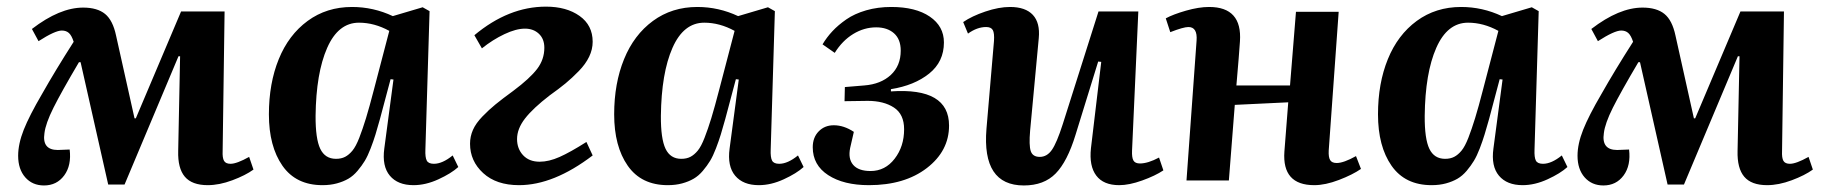

<svg xmlns="http://www.w3.org/2000/svg" viewBox="-20 -549 5539 584"><path d="M522.9 -377.9 358.9 12.2H309.1L225.1 -359.9H220.2Q166.5 -269 142.6 -221.2Q118.7 -173.3 115.2 -144Q107.4 -92.8 155.8 -92.8L191.9 -94.2Q197.8 -45.9 175.3 -15.4Q152.8 15.1 113.8 15.1Q78.6 15.1 56.9 -9.5Q35.2 -34.2 35.2 -75.2Q35.2 -111.3 52.2 -154.3Q69.3 -197.3 107.9 -263.2Q147.9 -334 204.1 -421.9Q197.8 -441.4 189.5 -448.7Q181.2 -456.1 168 -456.1Q147.5 -456.1 97.2 -423.8L77.1 -460.9Q161.6 -525.9 232.9 -525.9Q275.9 -525.9 299.6 -506.6Q323.2 -487.3 333 -440.9L389.2 -189H393.1L530.8 -514.2H663.1L657.2 -89.8Q656.2 -68.8 661.4 -59.8Q666.5 -50.8 681.2 -50.8Q700.2 -50.8 737.8 -71.8L751 -33.2Q726.6 -15.6 686.8 -0.7Q647 14.2 611.8 14.2Q564 14.2 542.2 -11.5Q520.5 -37.1 522 -89.8L527.8 -377.9Z M1286.6 -515.1 1273.9 -94.2Q1272.9 -70.3 1278.1 -60.5Q1283.2 -50.8 1299.8 -50.8Q1325.7 -50.8 1356.9 -76.2L1374 -41Q1352.5 -21.5 1313.7 -3.7Q1274.9 14.2 1237.8 14.2Q1189.9 14.2 1165.8 -14.6Q1141.6 -43.5 1148.9 -97.2L1176.8 -307.1L1168 -308.1L1135.7 -187Q1127.9 -159.2 1122.1 -139.9Q1116.2 -120.6 1107.4 -97.7Q1098.6 -74.7 1089.6 -59.8Q1080.6 -44.9 1067.6 -29.5Q1054.7 -14.2 1039.6 -5.4Q1024.4 3.4 1004.6 8.8Q984.9 14.2 960.9 14.2Q880.4 14.2 839.1 -44.9Q797.9 -104 797.9 -201.2Q797.9 -295.4 827.9 -369.1Q857.9 -442.9 915.8 -485.4Q973.6 -527.8 1050.8 -527.8Q1115.7 -527.8 1174.8 -500L1265.6 -526.9ZM1002 -65.9Q1018.1 -65.9 1029.8 -72Q1041.5 -78.1 1052 -90.8Q1062.5 -103.5 1072.8 -129.9Q1083 -156.2 1093.3 -189.7Q1103.5 -223.1 1117.7 -277.8L1164.1 -455.1Q1118.7 -480 1071.8 -480Q1008.8 -480 975.1 -403.3Q941.4 -326.7 939.9 -196.8Q939.5 -127 954.1 -96.4Q968.8 -65.9 1002 -65.9Z M1445.8 -401.9 1422.9 -441.9Q1526.9 -528.8 1640.6 -528.8Q1703.1 -528.8 1742.9 -500.5Q1782.7 -472.2 1782.7 -421.9Q1782.7 -398.9 1772 -376.5Q1761.2 -354 1740.5 -332.8Q1719.7 -311.5 1700.2 -295.4Q1680.7 -279.3 1651.9 -258.8Q1601.1 -219.7 1576.9 -188.5Q1552.7 -157.2 1552.7 -126Q1552.7 -96.7 1571 -76.9Q1589.4 -57.1 1621.6 -57.1Q1649.4 -57.1 1681.9 -71.5Q1714.4 -85.9 1763.7 -117.2L1782.7 -76.2Q1664.1 14.2 1558.6 14.2Q1489.7 14.2 1449.7 -22.5Q1409.7 -59.1 1409.7 -111.8Q1409.7 -133.8 1418.5 -153.8Q1427.2 -173.8 1447.3 -194.6Q1467.3 -215.3 1487.1 -231.4Q1506.8 -247.6 1541.5 -272.9Q1591.8 -310.5 1613.8 -339.4Q1635.7 -368.2 1635.7 -403.8Q1635.7 -430.7 1619.1 -446.3Q1602.5 -461.9 1576.7 -461.9Q1549.8 -461.9 1514.2 -445.1Q1478.5 -428.2 1445.8 -401.9Z M2336.9 -515.1 2324.2 -94.2Q2323.2 -70.3 2328.4 -60.5Q2333.5 -50.8 2350.1 -50.8Q2376 -50.8 2407.2 -76.2L2424.3 -41Q2402.8 -21.5 2364 -3.7Q2325.2 14.2 2288.1 14.2Q2240.2 14.2 2216.1 -14.6Q2191.9 -43.5 2199.2 -97.2L2227.1 -307.1L2218.3 -308.1L2186 -187Q2178.2 -159.2 2172.4 -139.9Q2166.5 -120.6 2157.7 -97.7Q2148.9 -74.7 2139.9 -59.8Q2130.9 -44.9 2117.9 -29.5Q2105 -14.2 2089.8 -5.4Q2074.7 3.4 2054.9 8.8Q2035.2 14.2 2011.2 14.2Q1930.7 14.2 1889.4 -44.9Q1848.1 -104 1848.1 -201.2Q1848.1 -295.4 1878.2 -369.1Q1908.2 -442.9 1966.1 -485.4Q2023.9 -527.8 2101.1 -527.8Q2166 -527.8 2225.1 -500L2315.9 -526.9ZM2052.2 -65.9Q2068.4 -65.9 2080.1 -72Q2091.8 -78.1 2102.3 -90.8Q2112.8 -103.5 2123 -129.9Q2133.3 -156.2 2143.6 -189.7Q2153.8 -223.1 2168 -277.8L2214.4 -455.1Q2168.9 -480 2122.1 -480Q2059.1 -480 2025.4 -403.3Q1991.7 -326.7 1990.2 -196.8Q1989.7 -127 2004.4 -96.4Q2019 -65.9 2052.2 -65.9Z M2623 14.2Q2545.9 14.2 2499 -16.4Q2452.1 -46.9 2452.1 -101.1Q2452.1 -130.9 2470.2 -149.4Q2488.3 -168 2516.1 -168Q2546.9 -168 2577.1 -147.9L2565.9 -99.1Q2559.1 -65.9 2575.2 -47.4Q2591.3 -28.8 2627.9 -28.8Q2672.4 -28.8 2701.2 -66.2Q2730 -103.5 2730 -155.8Q2730 -201.7 2699 -221.9Q2668 -242.2 2619.1 -242.2L2548.8 -241.2L2549.8 -284.2L2608.9 -289.1Q2659.2 -293 2689.5 -321Q2719.7 -349.1 2719.7 -395Q2719.7 -429.7 2699.2 -447.8Q2678.7 -465.8 2645 -465.8Q2608.4 -465.8 2575.2 -445.6Q2542 -425.3 2519 -388.2L2481.9 -414.1Q2494.6 -435.5 2512 -454.1Q2529.3 -472.7 2554.2 -490Q2579.1 -507.3 2614.5 -517.6Q2649.9 -527.8 2690.9 -527.8Q2765.1 -527.8 2808.1 -498.5Q2851.1 -469.2 2851.1 -419.9Q2851.1 -361.3 2806.2 -325.2Q2761.2 -289.1 2689.9 -277.8V-271Q2866.7 -283.2 2866.7 -167Q2866.7 -89.8 2799.1 -37.8Q2731.4 14.2 2623 14.2Z M2924.3 -446.8 2909.7 -481.9Q2936 -500 2977.1 -513.9Q3018.1 -527.8 3052.2 -527.8Q3099.1 -527.8 3121.6 -503.7Q3144 -479.5 3139.6 -433.1L3113.3 -151.9Q3109.4 -106.9 3115.2 -89.4Q3121.1 -71.8 3142.6 -71.8Q3164.6 -71.8 3179.4 -93Q3194.3 -114.3 3212.4 -170.9L3321.3 -514.2H3442.4L3423.3 -90.8Q3422.4 -69.8 3427.5 -60.8Q3432.6 -51.8 3447.3 -51.8Q3471.7 -51.8 3505.4 -69.8L3518.6 -30.8Q3493.7 -14.2 3454.1 0Q3414.6 14.2 3384.3 14.2Q3336.4 14.2 3314.5 -14.9Q3292.5 -43.9 3298.3 -98.1L3329.6 -360.8L3320.3 -361.8L3251.5 -139.2Q3226.6 -57.6 3190.9 -21.2Q3155.3 15.1 3094.2 15.1Q2966.3 15.1 2980.5 -157.2L3003.4 -424.8Q3004.9 -448.2 2999.8 -457.5Q2994.6 -466.8 2979.5 -466.8Q2952.1 -466.8 2924.3 -446.8Z M3886.7 -87.9 3898.4 -237.8 3735.8 -230 3717.8 0H3588.9L3619.6 -425.8Q3622.6 -466.8 3594.7 -466.8Q3579.6 -466.8 3539.6 -451.2L3525.9 -493.2Q3548.3 -505.4 3587.4 -516.6Q3626.5 -527.8 3657.7 -527.8Q3758.8 -527.8 3751.5 -422.9Q3749 -384.3 3740.7 -289.1H3903.8L3921.9 -513.2H4051.8L4021.5 -90.8Q4020.5 -70.8 4025.9 -62Q4031.2 -53.2 4045.9 -53.2Q4066.9 -53.2 4104.5 -74.2L4119.6 -35.2Q4094.2 -17.6 4052.7 -1.7Q4011.2 14.2 3977.5 14.2Q3879.4 14.2 3886.7 -87.9Z M4660.2 -515.1 4647.5 -94.2Q4646.5 -70.3 4651.6 -60.5Q4656.7 -50.8 4673.3 -50.8Q4699.2 -50.8 4730.5 -76.2L4747.6 -41Q4726.1 -21.5 4687.3 -3.7Q4648.4 14.2 4611.3 14.2Q4563.5 14.2 4539.3 -14.6Q4515.1 -43.5 4522.5 -97.2L4550.3 -307.1L4541.5 -308.1L4509.3 -187Q4501.5 -159.2 4495.6 -139.9Q4489.7 -120.6 4481 -97.7Q4472.2 -74.7 4463.1 -59.8Q4454.1 -44.9 4441.2 -29.5Q4428.2 -14.2 4413.1 -5.4Q4397.9 3.4 4378.2 8.8Q4358.4 14.2 4334.5 14.2Q4253.9 14.2 4212.6 -44.9Q4171.4 -104 4171.4 -201.2Q4171.4 -295.4 4201.4 -369.1Q4231.4 -442.9 4289.3 -485.4Q4347.2 -527.8 4424.3 -527.8Q4489.3 -527.8 4548.3 -500L4639.2 -526.9ZM4375.5 -65.9Q4391.6 -65.9 4403.3 -72Q4415 -78.1 4425.5 -90.8Q4436 -103.5 4446.3 -129.9Q4456.5 -156.2 4466.8 -189.7Q4477.1 -223.1 4491.2 -277.8L4537.6 -455.1Q4492.2 -480 4445.3 -480Q4382.3 -480 4348.6 -403.3Q4314.9 -326.7 4313.5 -196.8Q4313 -127 4327.6 -96.4Q4342.3 -65.9 4375.5 -65.9Z M5266.1 -377.9 5102.1 12.2H5052.2L4968.3 -359.9H4963.4Q4909.7 -269 4885.7 -221.2Q4861.8 -173.3 4858.4 -144Q4850.6 -92.8 4898.9 -92.8L4935.1 -94.2Q4940.9 -45.9 4918.5 -15.4Q4896 15.1 4856.9 15.1Q4821.8 15.1 4800 -9.5Q4778.3 -34.2 4778.3 -75.2Q4778.3 -111.3 4795.4 -154.3Q4812.5 -197.3 4851.1 -263.2Q4891.1 -334 4947.3 -421.9Q4940.9 -441.4 4932.6 -448.7Q4924.3 -456.1 4911.1 -456.1Q4890.6 -456.1 4840.3 -423.8L4820.3 -460.9Q4904.8 -525.9 4976.1 -525.9Q5019 -525.9 5042.7 -506.6Q5066.4 -487.3 5076.2 -440.9L5132.3 -189H5136.2L5273.9 -514.2H5406.2L5400.4 -89.8Q5399.4 -68.8 5404.5 -59.8Q5409.7 -50.8 5424.3 -50.8Q5443.4 -50.8 5481 -71.8L5494.1 -33.2Q5469.7 -15.6 5429.9 -0.7Q5390.1 14.2 5355 14.2Q5307.1 14.2 5285.4 -11.5Q5263.7 -37.1 5265.1 -89.8L5271 -377.9Z"/></svg>

Font: Literata SemiBold
Style: Italic
Weight: 650
Italic angle: -2.39999°
Designer: Latin by Veronika Burian and Jose Scaglione. Greek by Irene Vlachou. Cyrillic by Vera Evstafieva
Foundry: TypeTogether
Version: Version 3.021